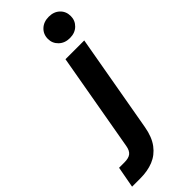

<svg xmlns="http://www.w3.org/2000/svg" viewBox="-416 -759 1013 1013"><g transform="rotate(-45 91.0 -252.5)"><path d="M-113 220 -91 101H-51Q-19 101 -3.5 88.5Q12 76 17 47L114 -504H254L157 46Q146 109 117 147.5Q88 186 45.5 203Q3 220 -51 220ZM210 -566Q172 -566 148 -589Q124 -612 124 -645Q124 -680 148 -702.5Q172 -725 210 -725Q248 -725 271.5 -702.5Q295 -680 295 -645Q295 -612 271.5 -589Q248 -566 210 -566Z"/></g></svg>

Font: DM Sans ExtraBold
Style: Italic
Weight: 800
Italic angle: -10°
Designer: Colophon Foundry, Jonny Pinhorn
Foundry: Colophon Foundry
Version: Version 4.004;gftools[0.9.30]